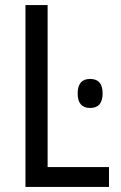

<svg xmlns="http://www.w3.org/2000/svg" viewBox="-20 -734 474 754"><path d="M408 0V-78H167V-714H80V0ZM285 -367Q285 -310 334 -310Q383 -310 383 -367Q383 -424 334 -424Q285 -424 285 -367Z"/></svg>

Font: Noto Sans Display SemiCondensed
Style: Regular
Weight: 400
Width: 4
Designer: Monotype Design team
Foundry: Monotype Imaging Inc.
Version: 1.000